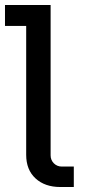

<svg xmlns="http://www.w3.org/2000/svg" viewBox="-35 -750 339 770"><path d="M207 0Q145 0 107.5 -34.5Q70 -69 70 -129V-690L114 -646H-15V-730H168V-127Q168 -108 181 -95Q194 -82 213 -82H261V0Z"/></svg>

Font: SUSE Thin Medium
Style: Regular
Weight: 500
Version: Version 1.000